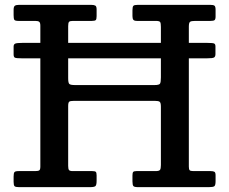

<svg xmlns="http://www.w3.org/2000/svg" viewBox="-20 -770 942 790"><path d="M71.5 -593.5H146V-664Q146 -676.5 141.5 -680.2Q137 -684 125 -684H55.5Q41.5 -684 38.8 -688.8Q36 -693.5 36 -708V-729.5Q36 -742.5 41 -746.2Q46 -750 58 -750H355Q366.5 -750 372 -747Q377.5 -744 377.5 -731.5V-703.5Q377.5 -691 374 -687.5Q370.5 -684 358.5 -684H280Q267.5 -684 264 -680Q260.5 -676 260.5 -662.5V-593.5H642V-659Q642 -674.5 639 -679.2Q636 -684 620.5 -684H543.5Q532 -684 528.5 -688.8Q525 -693.5 525 -704V-727.5Q525 -742 528.8 -746Q532.5 -750 546.5 -750H845.5Q857.5 -750 862.2 -746.8Q867 -743.5 867 -730V-702Q867 -690.5 862.8 -687.2Q858.5 -684 846.5 -684H783.5Q767 -684 762 -680.2Q757 -676.5 757 -660.5V-593.5H833.5Q855.5 -593.5 861 -591Q866.5 -588.5 866.5 -579V-547.5Q866.5 -537.5 861.2 -533.8Q856 -530 831 -530H757V-84.5Q757 -73.5 760.2 -69.8Q763.5 -66 775.5 -66H846.5Q857.5 -66 862.2 -63.2Q867 -60.5 867 -48.5V-24.5Q867 -7 861.5 -3.5Q856 0 839.5 0H548Q533 0 529 -4.2Q525 -8.5 525 -24V-47.5Q525 -58.5 527.8 -62.2Q530.5 -66 541 -66H620Q635 -66 638.5 -71.2Q642 -76.5 642 -91V-331Q642 -347 637.2 -351Q632.5 -355 617.5 -355H284Q269 -355 264.8 -351.5Q260.5 -348 260.5 -333.5V-87.5Q260.5 -75 263.8 -70.5Q267 -66 280 -66H359.5Q370.5 -66 374 -63Q377.5 -60 377.5 -48.5V-26Q377.5 -8.5 372.5 -4.2Q367.5 0 350.5 0H58Q44 0 40 -3.8Q36 -7.5 36 -22V-43.5Q36 -57.5 39.5 -61.8Q43 -66 56.5 -66H123.5Q136.5 -66 141.2 -68.8Q146 -71.5 146 -84.5V-530H71Q46.5 -530 41.2 -532.8Q36 -535.5 36 -546V-578.5Q36 -588 43.2 -590.8Q50.5 -593.5 71.5 -593.5ZM289 -420H615.5Q635 -420 638.5 -426Q642 -432 642 -452V-530H260.5V-448.5Q260.5 -429.5 265 -424.8Q269.5 -420 289 -420Z"/></svg>

Font: Besley Medium
Style: Regular
Weight: 500
Designer: Owen Earl
Foundry: indestructible type*
Version: Version 2.001; ttfautohint (v1.8.3)